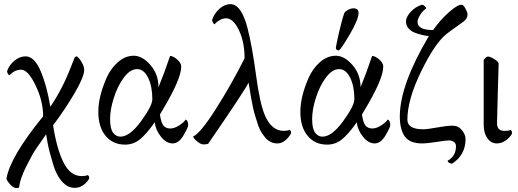

<svg xmlns="http://www.w3.org/2000/svg" viewBox="-20 -700 2537 941"><path d="M105.5 -423.8Q148.4 -423.8 179.2 -351.6Q210 -279.3 226.6 -176.8Q285.6 -262.7 328.6 -374.5Q331.1 -380.9 337.9 -397.9Q344.7 -415 345.7 -418Q351.6 -423.8 355 -423.8Q358.4 -423.8 367.2 -414.1Q376 -404.3 384.3 -387.7Q392.6 -371.1 392.6 -357.4Q392.6 -324.2 346.2 -244.6Q299.8 -165 240.2 -85.9Q257.8 28.3 291 95.7Q324.2 163.1 380.9 163.1Q399.4 163.1 409.2 158.2Q417 161.1 417 169.9V175.8Q388.7 220.7 345.7 220.7Q319.3 220.7 297.9 203.1Q261.2 173.3 240.7 106Q220.2 39.1 213.4 1Q207 -37.1 206.1 -42Q170.9 7.8 153.8 33.7Q136.7 59.6 107.4 118.2Q78.1 176.8 73.2 219.7Q65.4 221.7 60.5 221.7Q44.9 221.7 28.3 202.1Q11.7 182.6 11.7 174.8Q30.3 67.4 191.4 -129.9Q191.4 -205.1 154.3 -281.7Q117.2 -358.4 84 -358.4Q50.8 -358.4 27.3 -331.1Q22.5 -331.1 18.6 -338.4Q14.6 -345.7 14.6 -350.6Q24.4 -380.9 50.3 -402.3Q76.2 -423.8 105.5 -423.8Z M570.3 -30.3Q616.2 -30.3 671.4 -106Q726.6 -181.6 726.6 -213.9Q726.6 -276.4 706.1 -318.8Q685.5 -361.3 651.9 -361.3Q618.2 -361.3 587.4 -320.3Q556.6 -279.3 538.1 -221.2Q519.5 -163.1 519.5 -116.7Q519.5 -70.3 533.7 -50.3Q547.9 -30.3 570.3 -30.3ZM889.6 -114.3Q902.3 -109.4 902.3 -86.4Q902.3 -76.2 879.4 -36.6Q856.4 2.9 825.7 2.9Q794.9 2.9 768.6 -30.3Q742.2 -63.5 738.3 -100.6Q699.2 -44.9 667 -18.1Q634.8 8.8 592.8 8.8Q533.2 8.8 497.6 -34.2Q461.9 -77.1 461.9 -151.9Q461.9 -226.6 502.4 -318.8Q522.5 -364.3 558.1 -395.5Q593.8 -426.8 635.7 -426.8Q677.7 -426.8 717.3 -381.3Q756.8 -335.9 756.8 -272.5Q785.2 -341.3 813.5 -425.8Q828.1 -425.8 848.1 -408.7Q868.2 -391.6 868.2 -373Q868.2 -313 775.4 -158.2L763.7 -138.7Q769.5 -98.6 781.2 -84.5Q793 -70.3 814.5 -70.3Q835.9 -70.3 860.4 -86.9Q884.8 -103.5 889.6 -114.3Z M1370.1 -58.6Q1388.7 -58.6 1398.4 -63.5Q1406.2 -60.5 1406.2 -50.8V-44.9Q1376 2.9 1339.8 2.9Q1303.7 2.9 1279.3 -26.4Q1255.4 -55.7 1245.6 -85Q1236.3 -114.3 1230.5 -132.3Q1224.6 -150.4 1219.2 -176.8Q1213.9 -203.1 1210.9 -219.2Q1208 -235.4 1204.1 -260.7Q1200.2 -286.1 1198.2 -294.9Q1178.7 -254.9 1000 4.9Q990.2 7.8 977.1 7.8Q963.9 7.8 945.3 -7.8Q926.8 -23.4 926.8 -31.2Q960.9 -44.9 1037.6 -165.5Q1114.3 -286.1 1178.7 -414.1Q1178.7 -494.1 1150.9 -552.2Q1123 -610.4 1087.9 -610.4Q1071.3 -610.4 1055.2 -600.6Q1039.1 -590.8 1032.2 -581.1Q1028.3 -581.1 1023.9 -588.9Q1019.5 -596.7 1019.5 -601.6Q1029.3 -633.8 1055.2 -656.7Q1081.1 -679.7 1108.9 -679.7Q1163.1 -679.7 1193.4 -561Q1215.8 -474.1 1234.9 -331.5Q1253.9 -188.5 1280.3 -129.9Q1313.5 -58.6 1370.1 -58.6Z M1711.9 -659.2Q1737.3 -659.2 1737.3 -636.7Q1737.3 -604.5 1693.8 -530.8Q1650.4 -457 1640.6 -453.1H1637.7Q1634.8 -453.1 1630.4 -456.1Q1626 -459 1626 -465.3Q1626 -471.7 1640.1 -534.7Q1654.3 -597.7 1667 -634.8Q1669.9 -642.6 1684.6 -650.9Q1699.2 -659.2 1711.9 -659.2ZM1560.5 -30.3Q1606.4 -30.3 1661.6 -106Q1716.8 -181.6 1716.8 -213.9Q1716.8 -276.4 1696.3 -318.8Q1675.8 -361.3 1642.1 -361.3Q1608.4 -361.3 1577.6 -320.3Q1546.9 -279.3 1528.3 -221.2Q1509.8 -163.1 1509.8 -116.7Q1509.8 -70.3 1523.9 -50.3Q1538.1 -30.3 1560.5 -30.3ZM1879.9 -114.3Q1892.6 -109.4 1892.6 -86.4Q1892.6 -76.2 1869.6 -36.6Q1846.7 2.9 1815.9 2.9Q1785.2 2.9 1758.8 -30.3Q1732.4 -63.5 1728.5 -100.6Q1689.5 -44.9 1657.2 -18.1Q1625 8.8 1583 8.8Q1523.4 8.8 1487.8 -34.2Q1452.1 -77.1 1452.1 -151.9Q1452.1 -226.6 1492.7 -318.8Q1512.7 -364.3 1548.3 -395.5Q1584 -426.8 1626 -426.8Q1668 -426.8 1707.5 -381.3Q1747.1 -335.9 1747.1 -272.5Q1775.4 -341.3 1803.7 -425.8Q1818.4 -425.8 1838.4 -408.7Q1858.4 -391.6 1858.4 -373Q1858.4 -313 1765.6 -158.2L1753.9 -138.7Q1759.8 -98.6 1771.5 -84.5Q1783.2 -70.3 1804.7 -70.3Q1826.2 -70.3 1850.6 -86.9Q1875 -103.5 1879.9 -114.3Z M2214.8 16.6Q2214.8 2.9 2204.6 -4.4Q2194.3 -11.7 2179.7 -11.7Q2165 -11.7 2119.6 -4.4Q2074.2 2.9 2047.9 2.9Q1988.3 2.9 1963.9 -31.2Q1939.5 -65.4 1939.5 -128.9Q1939.5 -283.2 2082 -523.4Q2070.3 -523.4 2046.9 -529.3Q2023.4 -535.2 2008.8 -541.5Q1994.1 -547.9 1981.9 -561.5Q1969.7 -575.2 1969.7 -595.7Q1969.7 -616.2 1992.7 -641.6Q2015.6 -667 2047.9 -676.8Q2054.7 -676.8 2062 -669.4Q2069.3 -662.1 2069.3 -658.2Q2054.7 -650.4 2040.5 -628.9Q2026.4 -607.4 2026.4 -592.8Q2026.4 -552.7 2102.5 -552.7Q2139.6 -604.5 2180.7 -640.6Q2221.7 -676.8 2242.2 -676.8Q2251 -676.8 2261.2 -658.2Q2271.5 -639.6 2271.5 -629.9Q2271.5 -608.4 2251 -593.8Q2246.1 -589.8 2214.4 -567.4Q2182.6 -544.9 2168 -533.2Q2112.3 -489.3 2044.4 -350.6Q1976.6 -211.9 1976.6 -113.3Q1976.6 -66.4 2054.7 -66.4Q2074.2 -66.4 2122.1 -75.2Q2169.9 -84 2198.2 -84Q2226.6 -84 2244.1 -62Q2261.7 -40 2261.7 -18.6Q2261.7 59.6 2195.3 102.5Q2190.4 102.5 2182.1 98.1Q2173.8 93.8 2173.8 87.9Q2214.8 65.4 2214.8 16.6Z M2350.6 -86.9V-406.2Q2362.3 -422.9 2372.1 -422.9Q2381.8 -422.9 2402.8 -410.2Q2423.8 -397.5 2423.8 -387.7Q2422.9 -353.5 2419.9 -254.4Q2417 -155.3 2416 -98.6Q2415 -58.6 2451.2 -58.6Q2475.6 -58.6 2482.4 -63.5Q2489.3 -58.6 2489.3 -48.3Q2489.3 -38.1 2466.3 -17.6Q2443.4 2.9 2415 2.9Q2386.7 2.9 2368.7 -22.5Q2350.6 -47.9 2350.6 -86.9Z"/></svg>

Font: CrimsonText-Roman
Style: Roman
Weight: 400
Version: Version 0.13